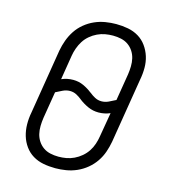

<svg xmlns="http://www.w3.org/2000/svg" viewBox="-111 -832 823 930"><g transform="rotate(15 300.0 -367.5)"><path d="M252 8Q221 8 192 2.5Q163 -3 139 -17.5Q115 -32 98.5 -55Q82 -78 74 -105Q66 -132 65.5 -162Q65 -192 71 -223L124 -548Q129 -575 138.5 -601Q148 -627 163.5 -650.5Q179 -674 201.5 -692.5Q224 -711 250 -722.5Q276 -734 303.5 -738.5Q331 -743 357 -743Q388 -743 417 -737.5Q446 -732 470 -717.5Q494 -703 510.5 -680Q527 -657 535.5 -630Q544 -603 544 -573Q544 -543 538 -512L485 -187Q480 -160 471 -134Q462 -108 446 -84.5Q430 -61 407.5 -42.5Q385 -24 359 -12.5Q333 -1 305.5 3.5Q278 8 252 8ZM384 -363Q402 -363 419 -371Q436 -379 453 -388L475 -522Q478 -542 478.5 -563Q479 -584 474.5 -603Q470 -622 459.5 -638Q449 -654 433.5 -665Q418 -676 398 -680.5Q378 -685 357 -685Q337 -685 317.5 -681.5Q298 -678 279 -669Q260 -660 243.5 -646Q227 -632 216 -614.5Q205 -597 198 -577.5Q191 -558 188 -539L168 -416Q182 -422 196.5 -425Q211 -428 226 -428Q254 -428 278 -417Q302 -406 322 -390H323L324 -389Q336 -379 351 -371Q366 -363 384 -363ZM252 -50Q272 -50 291.5 -53.5Q311 -57 330 -66Q349 -75 365.5 -89Q382 -103 393.5 -120.5Q405 -138 411.5 -157.5Q418 -177 421 -196L442 -319Q428 -313 413.5 -310Q399 -307 384 -307Q356 -307 331.5 -318Q307 -329 286 -345L285 -346Q273 -356 258 -364Q243 -372 225 -372Q207 -372 190 -364Q173 -356 156 -347L134 -213Q131 -193 130.5 -172Q130 -151 134.5 -132Q139 -113 149.5 -97Q160 -81 175.5 -70Q191 -59 211 -54.5Q231 -50 252 -50Z"/></g></svg>

Font: Iosevka HT Light Extended
Style: Italic
Weight: 300
Width: 7
Italic angle: -9°
Monospace: yes
Designer: Belleve Invis
Foundry: Belleve Invis
Version: Version 32.3.0; ttfautohint (v1.8.4)